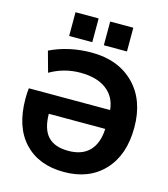

<svg xmlns="http://www.w3.org/2000/svg" viewBox="-136 -1059 1029 1175"><g transform="rotate(15 378.5 -471.5)"><path d="M36.1 -364.3Q36.1 -401.4 40 -429.7H554.7Q546.9 -511.7 486.3 -557.6Q425.8 -603.5 321.8 -603.5Q217.8 -603.5 128.9 -551.8L92.8 -682.6Q211.9 -740.2 355.5 -740.2Q524.4 -740.2 625 -639.2Q725.6 -538.1 725.6 -364.3Q725.6 -190.4 631.8 -90.3Q538.1 9.8 378.4 9.8Q218.8 9.8 127.4 -87.4Q36.1 -184.6 36.1 -364.3ZM195.3 -802.7V-953.1H341.8V-802.7ZM198.2 -310.5Q199.2 -212.9 242.2 -167.5Q285.2 -122.1 371.6 -122.1Q458 -122.1 504.9 -170.4Q551.8 -218.8 555.7 -310.5ZM415 -802.7V-953.1H561.5V-802.7Z"/></g></svg>

Font: GenEi M Gothic v2 Heavy
Style: Regular
Weight: 800
Version: Version 2.0